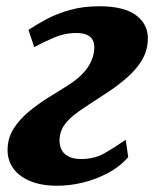

<svg xmlns="http://www.w3.org/2000/svg" viewBox="-20 -584 495 614"><path d="M162.5 10Q111.5 10 75 -5.5Q38.5 -21 20.2 -48.8Q2 -76.5 4.5 -113Q6.5 -146.5 24.8 -174.5Q43 -202.5 71 -226Q99 -249.5 131 -269.8Q163 -290 192.5 -308Q235 -334 257 -363.5Q279 -393 281.5 -427Q282.5 -446 275.8 -457.2Q269 -468.5 255.8 -473.5Q242.5 -478.5 225 -478.5Q186.5 -478.5 150.8 -463Q115 -447.5 89.5 -433L71 -488.5Q96 -505 128.5 -522.5Q161 -540 203.2 -552Q245.5 -564 297.5 -564Q379 -564 417.8 -533.2Q456.5 -502.5 452.5 -452Q450 -417 431.8 -388.2Q413.5 -359.5 385.2 -335Q357 -310.5 325.2 -289.5Q293.5 -268.5 264 -249.5Q235.5 -231.5 215 -214.8Q194.5 -198 183.2 -180.5Q172 -163 170.5 -140Q169.5 -123 175.2 -108.5Q181 -94 196.8 -84.8Q212.5 -75.5 239.5 -75.5Q282 -75.5 314 -93.8Q346 -112 382 -137L390 -81.5Q363.5 -51 325.5 -30.8Q287.5 -10.5 245.2 -0.2Q203 10 162.5 10Z"/></svg>

Font: Merriweather 28pt Black
Style: Italic
Weight: 900
Italic angle: -7.8°
Version: Version 2.101